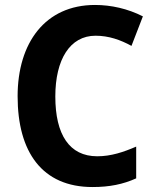

<svg xmlns="http://www.w3.org/2000/svg" viewBox="-20 -744 624 774"><path d="M365 -600C419 -600 466 -583 510 -559L556 -678C495 -709 428 -724 363 -724C162 -724 51 -571 51 -356C51 -131 150 10 353 10C421 10 476 -1 529 -25V-153C478 -131 428 -114 372 -114C260 -114 203 -201 203 -355C203 -504 262 -600 365 -600Z"/></svg>

Font: Noto Sans Khmer SemiCondensed
Style: Bold
Weight: 700
Width: 4
Designer: Danh Hong and the Monotype Design Team
Foundry: Monotype Imaging Inc.
Version: Version 2.004